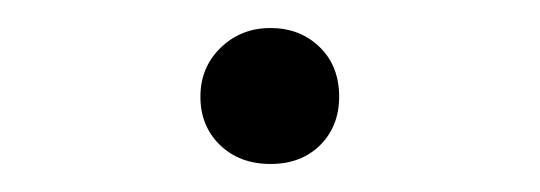

<svg xmlns="http://www.w3.org/2000/svg" viewBox="-20 -338 385 137"><path d="M123 -269Q123 -290 137.5 -304Q152 -318 173 -318Q194 -318 208 -304.5Q222 -291 222 -269Q222 -248 208.5 -234.5Q195 -221 173 -221Q151 -221 137 -234.5Q123 -248 123 -269Z"/></svg>

Font: Athiti
Style: Regular
Weight: 400
Designer: CadsonDemak Team
Foundry: CadsonDemak
Version: Version 1.032